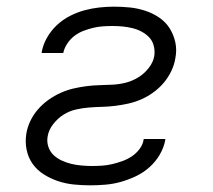

<svg xmlns="http://www.w3.org/2000/svg" viewBox="-20 -548 640 576"><path d="M251 8Q226 8 201.5 5.5Q177 3 154.5 -4.5Q132 -12 112 -24.5Q92 -37 78.5 -55.5Q65 -74 60 -98Q55 -122 59 -147Q62 -166 71 -185Q80 -204 94 -220Q108 -236 125.5 -248.5Q143 -261 162 -269.5Q181 -278 200.5 -282.5Q220 -287 239.5 -289.5Q259 -292 278.5 -292.5Q298 -293 318 -294Q338 -295 357.5 -300Q377 -305 395 -316Q413 -327 426.5 -344.5Q440 -362 443 -381Q445 -397 441 -411.5Q437 -426 427.5 -436Q418 -446 405 -453Q392 -460 377.5 -463.5Q363 -467 348.5 -468.5Q334 -470 318 -470Q304 -470 289 -469Q274 -468 259.5 -464.5Q245 -461 230.5 -455.5Q216 -450 203.5 -440.5Q191 -431 182 -417.5Q173 -404 170 -390V-389H105V-391Q109 -414 121 -435Q133 -456 150.5 -472.5Q168 -489 189.5 -500Q211 -511 233 -517Q255 -523 277.5 -525.5Q300 -528 322 -528Q347 -528 370.5 -525.5Q394 -523 416.5 -515.5Q439 -508 458 -495Q477 -482 489 -463Q501 -444 506 -421Q511 -398 506 -373Q503 -354 494 -335Q485 -316 471.5 -300Q458 -284 441 -271.5Q424 -259 405 -250.5Q386 -242 366 -237.5Q346 -233 326 -230.5Q306 -228 286.5 -227.5Q267 -227 247.5 -225.5Q228 -224 208 -219.5Q188 -215 170.5 -204Q153 -193 139.5 -175.5Q126 -158 123 -139Q120 -123 125 -108Q130 -93 140.5 -83Q151 -73 165 -66.5Q179 -60 193.5 -56.5Q208 -53 224 -51.5Q240 -50 256 -50Q271 -50 286 -51Q301 -52 316 -55.5Q331 -59 346.5 -64.5Q362 -70 375.5 -79Q389 -88 399 -101.5Q409 -115 411 -130V-131H476V-129Q472 -106 459.5 -84.5Q447 -63 428.5 -46.5Q410 -30 388 -19.5Q366 -9 343 -2.5Q320 4 296.5 6Q273 8 251 8Z"/></svg>

Font: Iosevka Aile Light Oblique
Style: Regular
Weight: 300
Italic angle: -9°
Designer: Belleve Invis
Foundry: Belleve Invis
Version: Version 31.1.0; ttfautohint (v1.8.4)